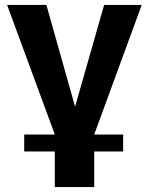

<svg xmlns="http://www.w3.org/2000/svg" viewBox="-20 -545 594 778"><path d="M202.1 212.9V68.8H78.1V0H202.1L8.8 -524.9H168L284.2 -112.8L401.9 -524.9H554.2L361.8 0H479V68.8H361.8V212.9Z"/></svg>

Font: Rawline ExtraBold
Style: Regular
Weight: 800
Designer: Matt McInerney, Pablo Impallari, Rodrigo Fuenzalida
Foundry: Matt McInerney, Pablo Impallari, Rodrigo Fuenzalida
Version: Version 4.020;PS 004.020;hotconv 1.0.88;makeotf.lib2.5.64775